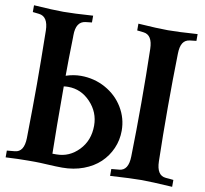

<svg xmlns="http://www.w3.org/2000/svg" viewBox="-81 -822 975 912"><g transform="rotate(10 406.5 -366.0)"><path d="M295.9 -733.9V-701.2L265.6 -697.8Q219.7 -692.4 219.7 -625.5V-615.7Q216.8 -503.4 216.8 -430.2Q253.4 -442.4 288.6 -442.4Q353 -442.4 407.5 -412.4Q461.9 -382.3 493.2 -330.8Q524.4 -279.3 524.4 -219.2Q524.4 -173.8 506.6 -133.3Q488.8 -92.8 457 -62.7Q425.3 -32.7 378.4 -15.1Q331.5 2.4 276.4 2.4Q248.5 2.4 206.5 0Q164.6 -2.4 145 -2.4H111.3Q64 -2.4 3.4 1V-31.7L41.5 -35.2H41Q85.4 -38.6 86.9 -106.9Q89.4 -262.2 89.4 -366.2Q89.4 -470.7 86.9 -625.5Q85.4 -692.9 41 -697.8L10.7 -701.2V-733.9Q105 -727.5 153.3 -727.5Q201.7 -727.5 295.9 -733.9ZM216.8 -378.9V-366.7Q216.8 -174.3 219.2 -54.7H238.8Q300.8 -54.7 345.9 -101.6Q391.1 -148.4 391.1 -220.2Q391.1 -284.7 345.9 -332.5Q300.8 -380.4 238.3 -380.4Q227.1 -380.4 216.8 -378.9ZM507.3 1.5V-31.7L545.4 -35.2H544.9Q588.9 -38.6 590.3 -106.9Q593.3 -231 593.3 -366.2Q593.3 -501.5 590.3 -625.5Q588.9 -692.9 544.9 -697.8L514.2 -701.2V-733.9Q609.4 -727.5 657.2 -727.5Q705.6 -727.5 799.8 -733.9V-701.2L769.5 -697.8Q746.6 -695.3 735.4 -678Q724.1 -660.6 723.6 -625.5Q720.7 -501.5 720.7 -366.2Q720.7 -231 723.6 -106.9Q725.1 -38.6 769.5 -35.2H769Q772.5 -35.2 787.8 -33.7Q803.2 -32.2 806.6 -31.7V1.5Q704.1 -4.9 657.2 -4.9Q610.8 -4.9 507.3 1.5Z"/></g></svg>

Font: Flanker
Style: Bold
Weight: 700
Designer: Flanker
Foundry: Flanker
Version: Version 2.021